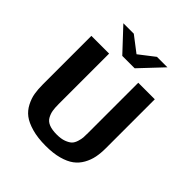

<svg xmlns="http://www.w3.org/2000/svg" viewBox="-242 -1064 1248 1248"><g transform="rotate(45 382.0 -439.5)"><path d="M173 -900H269L376 -818L482 -900H578L432 -745H318ZM84 -249V-695H247V-233Q247 -196 251 -172.5Q255 -149 267.5 -126.5Q280 -104 307.5 -93Q335 -82 379 -82Q418 -82 444.5 -92Q471 -102 484.5 -115Q498 -128 505.5 -152Q513 -176 514 -192Q515 -208 515 -235V-695H667V-245Q667 -199 659.5 -161.5Q652 -124 632.5 -89Q613 -54 581.5 -30.5Q550 -7 499 7Q448 21 380 21Q306 21 251.5 5.5Q197 -10 165.5 -34Q134 -58 115 -95Q96 -132 90 -167.5Q84 -203 84 -249Z"/></g></svg>

Font: Coval
Style: Black
Weight: 1000
Foundry: Context Ltd
Version: Version 001.000